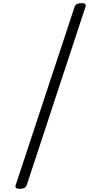

<svg xmlns="http://www.w3.org/2000/svg" viewBox="-20 -1118 563 1215"><path d="M107 77Q71 77 79 54L452 -1075Q459 -1098 495 -1098Q530 -1098 521 -1075L149 54Q141 77 107 77Z"/></svg>

Font: Playwrite CO Light
Style: Regular
Weight: 300
Version: Version 1.002